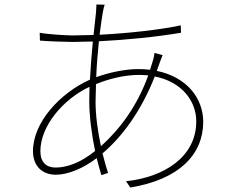

<svg xmlns="http://www.w3.org/2000/svg" viewBox="-20 -800 1040 856"><path d="M641 -464C591 -325 514 -224 430 -148C416 -214 406 -285 406 -346L408 -425C459 -446 529 -466 600 -466C614 -466 628 -465 641 -464ZM705 -554 669 -564C668 -553 665 -543 663 -534L649 -489C632 -491 614 -492 595 -492C544 -492 472 -479 409 -456C411 -512 416 -567 421 -616C542 -622 674 -635 787 -654L786 -687C692 -667 555 -652 424 -645C429 -685 434 -719 438 -743C440 -755 444 -773 447 -779L410 -780C410 -773 409 -760 408 -744L397 -644L303 -642C278 -642 191 -647 157 -654L158 -619C193 -616 271 -613 304 -613L394 -615C389 -563 384 -503 381 -445C248 -385 127 -255 127 -126C127 -58 170 -21 229 -21C281 -21 350 -48 411 -95C418 -67 425 -42 432 -19L462 -29C453 -55 445 -85 437 -116C531 -196 612 -312 670 -459C789 -436 855 -351 855 -259C855 -99 710 -10 542 8L561 36C780 0 886 -112 886 -257C886 -360 815 -456 679 -484L694 -526C698 -537 701 -545 705 -554ZM379 -413 378 -350C378 -281 389 -199 404 -127C339 -74 278 -53 228 -53C186 -53 160 -77 160 -126C160 -237 260 -357 379 -413Z"/></svg>

Font: Noto Sans JP Thin
Style: Regular
Weight: 100
Designer: Ryoko NISHIZUKA 西塚涼子 (kana, bopomofo & ideographs); Paul D. Hunt (Latin, Greek & Cyrillic); Sandoll Communications 산돌커뮤니
Foundry: Adobe
Version: Version 2.004;hotconv 1.0.118;makeotfexe 2.5.65603